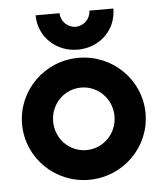

<svg xmlns="http://www.w3.org/2000/svg" viewBox="-47 -640 595 697"><g transform="rotate(-5 250.0 -292.0)"><path d="M250 -460.4C329.9 -460.4 391.7 -518.8 391.7 -597.9H304.2C304.2 -568.1 279.2 -543.8 250 -543.8C220.8 -543.8 195.8 -568.1 195.8 -597.9H108.3C108.3 -520.1 170.8 -460.4 250 -460.4ZM250 13.9C374.3 13.9 475 -85.4 475 -208.3C475 -331.2 374.3 -430.6 250 -430.6C125.7 -430.6 25 -331.2 25 -208.3C25 -85.4 125.7 13.9 250 13.9ZM250 -94.4C187.5 -94.4 138.2 -145.1 138.2 -208.3C138.2 -271.5 187.5 -322.2 250 -322.2C311.8 -322.2 361.8 -271.5 361.8 -208.3C361.8 -145.1 311.8 -94.4 250 -94.4Z"/></g></svg>

Font: Afacad
Style: Bold
Weight: 700
Designer: Kristian Moeller
Foundry: Dicotype
Version: Version 1.000